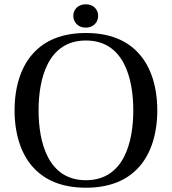

<svg xmlns="http://www.w3.org/2000/svg" viewBox="-20 -861 802 896"><path d="M322 -787C322 -759 343 -732 380 -732C418 -732 438 -759 438 -787C438 -815 418 -841 380 -841C343 -841 322 -815 322 -787ZM48 -346C48 -234 79 -142 133 -82C189 -19 271 15 381 15C491 15 573 -19 629 -82C683 -142 714 -234 714 -346C714 -458 683 -550 629 -610C573 -673 491 -707 381 -707C271 -707 189 -673 133 -610C79 -550 48 -458 48 -346ZM160 -346C160 -493 203 -672 381 -672C559 -672 602 -493 602 -346C602 -199 559 -20 381 -20C203 -20 160 -199 160 -346Z"/></svg>

Font: Lingua Franca
Style: Regular
Weight: 400
Version: Version 1.19